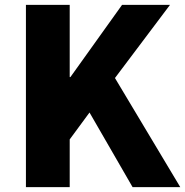

<svg xmlns="http://www.w3.org/2000/svg" viewBox="-20 -765 757 785"><path d="M86 0V-745H265V-450H268L479 -745H675L450 -446L717 0H522L346 -305L265 -195V0Z"/></svg>

Font: Source Han Sans CN Heavy
Style: Regular
Weight: 900
Designer: Ryoko NISHIZUKA 西塚涼子 (kana, bopomofo & ideographs); Paul D. Hunt (Latin, Greek & Cyrillic); Sandoll Communications 산돌커뮤니
Foundry: Adobe
Version: Version 2.000;hotconv 1.0.107;makeotfexe 2.5.65593